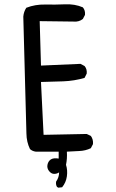

<svg xmlns="http://www.w3.org/2000/svg" viewBox="-20 -733 540 890"><path d="M250 137 244 133Q238 123 240 109Q254 89 254 66Q244 73 231 73Q218 73 207.5 60Q197 47 200 31Q203 15 215 6.5Q227 -2 252 2V-30H146Q130 -32 119 -42Q103 -75 102.5 -114Q102 -153 88 -656Q90 -679 102 -697Q143 -713 189.5 -712Q236 -711 281.5 -713Q327 -715 364 -699Q376 -685 374 -664L364 -645Q346 -631 323 -633L164 -635L170 -429L353 -437L372 -427Q384 -413 382 -392L372 -372Q325 -358 273 -356Q221 -354 170 -353L182 -108L382 -112L401 -103Q413 -87 411 -65L401 -46Q376 -34 347.5 -33Q319 -32 290 -30Q292 2 286 31Q294 56 290 84.5Q286 113 268 135Z"/></svg>

Font: NaniFont Regular
Style: Regular
Weight: 400
Designer: Nanigashitei
Version: Version 1.036